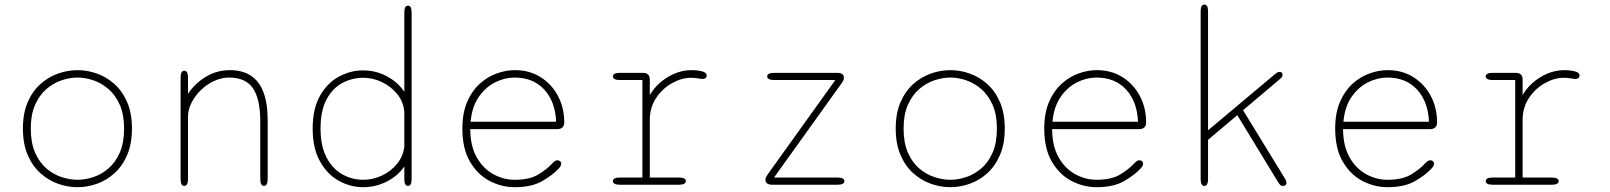

<svg xmlns="http://www.w3.org/2000/svg" viewBox="-20 -786 6849 817"><path d="M310 10.5Q268 10.5 227 -4Q186 -18.5 152 -49Q118 -79.5 97.8 -126.8Q77.5 -174 77.5 -239Q77.5 -304 97.8 -351Q118 -398 152 -428.2Q186 -458.5 227 -473Q268 -487.5 310 -487.5Q351.5 -487.5 392.5 -473Q433.5 -458.5 467.2 -428.2Q501 -398 521.2 -351Q541.5 -304 541.5 -239Q541.5 -174 521.2 -126.8Q501 -79.5 467.2 -49Q433.5 -18.5 392.5 -4Q351.5 10.5 310 10.5ZM310 -21Q343 -21 377.5 -32.5Q412 -44 441.8 -69.5Q471.5 -95 489.8 -136.8Q508 -178.5 508 -239Q508 -298.5 489.8 -339.8Q471.5 -381 441.8 -406.8Q412 -432.5 377.5 -444.2Q343 -456 310 -456Q277 -456 242 -444.2Q207 -432.5 177.2 -406.8Q147.5 -381 129.2 -339.8Q111 -298.5 111 -239Q111 -178.5 129.2 -136.8Q147.5 -95 177.2 -69.5Q207 -44 242 -32.5Q277 -21 310 -21Z M1103.5 5Q1087.5 5 1087.5 -24V-269Q1087.5 -365 1056.2 -410.5Q1025 -456 955 -456Q922.5 -456 891.2 -441.5Q860 -427 835 -402.8Q810 -378.5 795 -349Q780 -319.5 780 -290V-24Q780 5 764 5Q748.5 5 748.5 -24V-456.5Q748.5 -485 764 -485Q780 -485 780 -456.5V-386.5Q807 -429 854 -458.2Q901 -487.5 958.5 -487.5Q1011.5 -487.5 1047.2 -464.2Q1083 -441 1101 -393.8Q1119 -346.5 1119 -274V-24Q1119 -10 1115 -2.5Q1111 5 1103.5 5Z M1716 5Q1700.5 5 1700.5 -24V-77.5Q1673 -37.5 1626 -13.5Q1579 10.5 1525 10.5Q1471.5 10.5 1422.2 -16.5Q1373 -43.5 1341.8 -99Q1310.5 -154.5 1310.5 -239Q1310.5 -324 1341.8 -378.8Q1373 -433.5 1422.2 -460Q1471.5 -486.5 1525 -486.5Q1579 -486.5 1626 -461.5Q1673 -436.5 1700.5 -395.5V-733.5Q1700.5 -747.5 1704.5 -754.8Q1708.5 -762 1716 -762Q1731.5 -762 1731.5 -733.5V-24Q1731.5 5 1716 5ZM1700.5 -163.5V-309.5Q1697 -353 1670.2 -385.8Q1643.5 -418.5 1605 -436.8Q1566.5 -455 1526.5 -455Q1478 -455 1436.5 -432.8Q1395 -410.5 1369.5 -363Q1344 -315.5 1344 -239Q1344 -164.5 1369.5 -116Q1395 -67.5 1436.5 -44.2Q1478 -21 1526.5 -21Q1566.5 -21 1604.8 -38.8Q1643 -56.5 1669.5 -88.8Q1696 -121 1700.5 -163.5Z M2170 10.5Q2114.5 10.5 2063.5 -16Q2012.5 -42.5 1980 -97.8Q1947.5 -153 1947.5 -239Q1947.5 -304.5 1967.5 -351.5Q1987.5 -398.5 2020.5 -428.8Q2053.5 -459 2093 -473.2Q2132.5 -487.5 2171 -487.5Q2233.5 -487.5 2280.8 -457.5Q2328 -427.5 2354.5 -377.2Q2381 -327 2381 -265Q2381 -251 2373.2 -243.8Q2365.5 -236.5 2352 -236.5H1981Q1981.5 -164 2008.8 -116.2Q2036 -68.5 2079.2 -44.8Q2122.5 -21 2170 -21Q2234 -21 2271 -43.8Q2308 -66.5 2329 -89.5Q2335.5 -96.5 2340.8 -100.2Q2346 -104 2352 -104Q2358 -104 2363 -100.2Q2368 -96.5 2368 -90Q2368 -85 2365.5 -79.8Q2363 -74.5 2357.5 -69Q2333 -42 2288 -15.8Q2243 10.5 2170 10.5ZM1982.5 -268H2346.5Q2343 -353.5 2296 -404.8Q2249 -456 2169 -456Q2128 -456 2087.2 -435.8Q2046.5 -415.5 2017.5 -374Q1988.5 -332.5 1982.5 -268Z M2745 -30.5H2870Q2884 -30.5 2891.2 -26.5Q2898.5 -22.5 2898.5 -15Q2898.5 -8 2891.2 -4Q2884 0 2870 0H2616.5Q2602.5 0 2595.2 -4Q2588 -8 2588 -15Q2588 -22.5 2595.2 -26.5Q2602.5 -30.5 2616.5 -30.5H2713.5V-445.5H2616.5Q2602.5 -445.5 2595.2 -449.8Q2588 -454 2588 -461Q2588 -468 2595.2 -472Q2602.5 -476 2616.5 -476H2716.5Q2730.5 -476 2737.8 -468.8Q2745 -461.5 2745 -447.5V-381.5Q2773 -429 2821.8 -458.2Q2870.5 -487.5 2923 -487.5Q2947 -487.5 2967 -482.5Q2987 -477.5 2987 -464.5Q2987 -457.5 2982.2 -453.8Q2977.5 -450 2969.5 -450Q2967 -450 2963 -450.5Q2959 -451 2953.5 -452Q2946 -453.5 2937.2 -454.2Q2928.5 -455 2920.5 -455Q2880.5 -455 2839.8 -432.2Q2799 -409.5 2772 -369Q2745 -328.5 2745 -275Z M3237 -21.5Q3237 -27.5 3239.8 -32.8Q3242.5 -38 3248.5 -46.5L3534.5 -445.5H3273Q3259 -445.5 3251.8 -449.8Q3244.5 -454 3244.5 -461Q3244.5 -468 3251.8 -472Q3259 -476 3273 -476H3542.5Q3556.5 -476 3563.8 -470.8Q3571 -465.5 3571 -454Q3571 -449 3568.5 -443.8Q3566 -438.5 3560 -430L3273.5 -30.5H3544.5Q3558.5 -30.5 3565.8 -26.5Q3573 -22.5 3573 -15Q3573 -8 3565.8 -4Q3558.5 0 3544.5 0H3265.5Q3251.5 0 3244.2 -5.5Q3237 -11 3237 -21.5Z M4024 10.5Q3982 10.5 3941 -4Q3900 -18.5 3866 -49Q3832 -79.5 3811.8 -126.8Q3791.5 -174 3791.5 -239Q3791.5 -304 3811.8 -351Q3832 -398 3866 -428.2Q3900 -458.5 3941 -473Q3982 -487.5 4024 -487.5Q4065.5 -487.5 4106.5 -473Q4147.5 -458.5 4181.2 -428.2Q4215 -398 4235.2 -351Q4255.5 -304 4255.5 -239Q4255.5 -174 4235.2 -126.8Q4215 -79.5 4181.2 -49Q4147.5 -18.5 4106.5 -4Q4065.5 10.5 4024 10.5ZM4024 -21Q4057 -21 4091.5 -32.5Q4126 -44 4155.8 -69.5Q4185.5 -95 4203.8 -136.8Q4222 -178.5 4222 -239Q4222 -298.5 4203.8 -339.8Q4185.5 -381 4155.8 -406.8Q4126 -432.5 4091.5 -444.2Q4057 -456 4024 -456Q3991 -456 3956 -444.2Q3921 -432.5 3891.2 -406.8Q3861.5 -381 3843.2 -339.8Q3825 -298.5 3825 -239Q3825 -178.5 3843.2 -136.8Q3861.5 -95 3891.2 -69.5Q3921 -44 3956 -32.5Q3991 -21 4024 -21Z M4646 10.5Q4590.5 10.5 4539.5 -16Q4488.5 -42.5 4456 -97.8Q4423.5 -153 4423.5 -239Q4423.5 -304.5 4443.5 -351.5Q4463.5 -398.5 4496.5 -428.8Q4529.5 -459 4569 -473.2Q4608.5 -487.5 4647 -487.5Q4709.5 -487.5 4756.8 -457.5Q4804 -427.5 4830.5 -377.2Q4857 -327 4857 -265Q4857 -251 4849.2 -243.8Q4841.5 -236.5 4828 -236.5H4457Q4457.5 -164 4484.8 -116.2Q4512 -68.5 4555.2 -44.8Q4598.5 -21 4646 -21Q4710 -21 4747 -43.8Q4784 -66.5 4805 -89.5Q4811.5 -96.5 4816.8 -100.2Q4822 -104 4828 -104Q4834 -104 4839 -100.2Q4844 -96.5 4844 -90Q4844 -85 4841.5 -79.8Q4839 -74.5 4833.5 -69Q4809 -42 4764 -15.8Q4719 10.5 4646 10.5ZM4458.5 -268H4822.5Q4819 -353.5 4772 -404.8Q4725 -456 4645 -456Q4604 -456 4563.2 -435.8Q4522.5 -415.5 4493.5 -374Q4464.5 -332.5 4458.5 -268Z M5105 5Q5089 5 5089 -24V-738Q5089 -766.5 5105 -766.5Q5120.5 -766.5 5120.5 -738V-231.5L5406 -471Q5410.5 -475 5415 -477.5Q5419.5 -480 5426 -480Q5431.5 -480 5434.5 -476.5Q5437.5 -473 5437.5 -468.5Q5437.5 -463.5 5435.5 -459.5Q5433.5 -455.5 5425 -448.5L5269.5 -317L5447.5 -26.5Q5451 -21.5 5452.5 -16.8Q5454 -12 5454 -8Q5454 0 5449.2 2.5Q5444.5 5 5439 5Q5431 5 5426.5 -0.2Q5422 -5.5 5415.5 -16L5245 -296L5120.5 -191V-24Q5120.5 5 5105 5Z M5884 10.5Q5828.5 10.5 5777.5 -16Q5726.5 -42.5 5694 -97.8Q5661.5 -153 5661.5 -239Q5661.5 -304.5 5681.5 -351.5Q5701.5 -398.5 5734.5 -428.8Q5767.5 -459 5807 -473.2Q5846.5 -487.5 5885 -487.5Q5947.5 -487.5 5994.8 -457.5Q6042 -427.5 6068.5 -377.2Q6095 -327 6095 -265Q6095 -251 6087.2 -243.8Q6079.5 -236.5 6066 -236.5H5695Q5695.5 -164 5722.8 -116.2Q5750 -68.5 5793.2 -44.8Q5836.5 -21 5884 -21Q5948 -21 5985 -43.8Q6022 -66.5 6043 -89.5Q6049.5 -96.5 6054.8 -100.2Q6060 -104 6066 -104Q6072 -104 6077 -100.2Q6082 -96.5 6082 -90Q6082 -85 6079.5 -79.8Q6077 -74.5 6071.5 -69Q6047 -42 6002 -15.8Q5957 10.5 5884 10.5ZM5696.5 -268H6060.5Q6057 -353.5 6010 -404.8Q5963 -456 5883 -456Q5842 -456 5801.2 -435.8Q5760.5 -415.5 5731.5 -374Q5702.5 -332.5 5696.5 -268Z M6459 -30.5H6584Q6598 -30.5 6605.2 -26.5Q6612.5 -22.5 6612.5 -15Q6612.5 -8 6605.2 -4Q6598 0 6584 0H6330.5Q6316.5 0 6309.2 -4Q6302 -8 6302 -15Q6302 -22.5 6309.2 -26.5Q6316.5 -30.5 6330.5 -30.5H6427.5V-445.5H6330.5Q6316.5 -445.5 6309.2 -449.8Q6302 -454 6302 -461Q6302 -468 6309.2 -472Q6316.5 -476 6330.5 -476H6430.5Q6444.5 -476 6451.8 -468.8Q6459 -461.5 6459 -447.5V-381.5Q6487 -429 6535.8 -458.2Q6584.5 -487.5 6637 -487.5Q6661 -487.5 6681 -482.5Q6701 -477.5 6701 -464.5Q6701 -457.5 6696.2 -453.8Q6691.5 -450 6683.5 -450Q6681 -450 6677 -450.5Q6673 -451 6667.5 -452Q6660 -453.5 6651.2 -454.2Q6642.5 -455 6634.5 -455Q6594.5 -455 6553.8 -432.2Q6513 -409.5 6486 -369Q6459 -328.5 6459 -275Z"/></svg>

Font: Sono Monospace ExtraLight
Style: Regular
Weight: 250
Version: Version 2.112